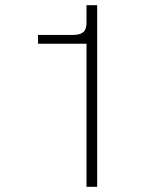

<svg xmlns="http://www.w3.org/2000/svg" viewBox="-20 -717 600 737"><path d="M312 -549H126V-583H261Q287 -583 299.5 -593.5Q312 -604 312 -629V-697H353V0H312Z"/></svg>

Font: Hanken Grotesk ExtraLight
Style: Regular
Weight: 200
Designer: Alfredo Marco Pradil
Foundry: Hanken Design Co.
Version: Version 3.014